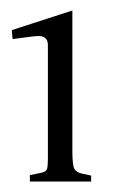

<svg xmlns="http://www.w3.org/2000/svg" viewBox="-20 -601 265 364"><path d="M3.9 -526.9 2.4 -543.9 117.2 -581.1V-314.5Q117.2 -286.6 121.3 -280.3Q125.5 -273.9 136.7 -271.5L152.8 -268.1V-256.8H36.6V-269L55.7 -272.9Q67.4 -274.9 69.1 -280.5Q70.8 -286.1 70.8 -299.3V-515.1Q70.8 -531.7 55.2 -532.7Q47.9 -533.2 3.9 -526.9Z"/></svg>

Font: Lancelot
Style: Regular
Weight: 400
Designer: Marion Kadi
Foundry: Marion Kadi, Anton Koovit
Version: 1.004